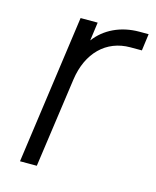

<svg xmlns="http://www.w3.org/2000/svg" viewBox="-88 -600 537 662"><g transform="rotate(15 180.5 -269.0)"><path d="M46 0H106L151 -320C165 -418 226 -478 312 -478H353L361 -538H328C262 -538 206 -511 172 -465L181 -531H120Z"/></g></svg>

Font: Mluvka Light
Style: Italic
Weight: 300
Italic angle: -8°
Designer: Modified by Jiří Krblich, Original typeface by Gumpita Rahayu
Foundry: Gumpita Rahayu & Jiří Krblich
Version: Version 2.000;Glyphs 3.1.1 (3134)